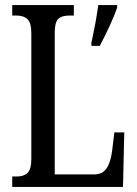

<svg xmlns="http://www.w3.org/2000/svg" viewBox="-20 -734 538 754"><path d="M28 -41H47Q74 -41 88.5 -55.5Q103 -70 103 -110V-603Q103 -644 88 -658.5Q73 -673 44 -673H28V-714H270V-673H253Q222 -673 208.5 -659.5Q195 -646 195 -606V-49H349Q382 -49 398 -72Q414 -95 420 -139L429 -214H468L463 0H28ZM339 -567Q356 -643 366 -714H440V-704Q430 -674 410 -631Q390 -588 372 -554H339Z"/></svg>

Font: Noto Serif Cond
Style: Regular
Weight: 400
Width: 3
Designer: Monotype Design Team
Foundry: Monotype Imaging Inc.
Version: Version 1.001